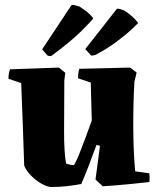

<svg xmlns="http://www.w3.org/2000/svg" viewBox="-20 -740 633 770"><path d="M182 10Q163 7 141 -6.5Q119 -20 101.5 -39Q84 -58 77 -76Q75 -148 71.5 -237Q68 -326 65 -407L14 -424Q14 -445 20 -462L216 -469L242 -448L238 -419Q237 -297 237 -212Q237 -127 245 -84Q262 -78 277 -78Q287 -95 298.5 -124Q310 -153 323 -188Q336 -223 348 -256Q347 -295 346 -332.5Q345 -370 344 -409L293 -426Q293 -435 294 -444.5Q295 -454 298 -464L502 -469L528 -449L519 -412Q514 -324 514.5 -227.5Q515 -131 522 -53L579 -45Q580 -36 580 -27Q580 -18 579 -10Q534 -5 487.5 -0.5Q441 4 392 7L363 -20L381 -155L367 -159Q351 -115 337 -78.5Q323 -42 306 -2Q273 4 245 7Q217 10 182 10ZM185 -515Q181 -515 177.5 -515.5Q174 -516 171 -517L149 -542L267 -720Q272 -721 280.5 -719Q289 -717 298 -714Q316 -703 329.5 -692Q343 -681 354 -667Q351 -660 308.5 -617.5Q266 -575 185 -515ZM346 -517 322 -543 449 -705Q454 -706 462 -703.5Q470 -701 478 -698Q512 -677 534 -648Q531 -644 507 -621.5Q483 -599 444.5 -570.5Q406 -542 361 -519Z"/></svg>

Font: Labrada ExtraBold
Style: Regular
Weight: 800
Designer: Mercedes Jáuregui
Foundry: Omnibus-Type Team
Version: Version 1.000; ttfautohint (v1.8.4.7-5d5b)